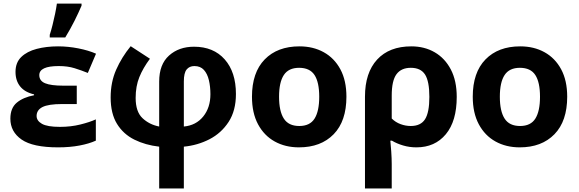

<svg xmlns="http://www.w3.org/2000/svg" viewBox="-20 -816 3244 1076"><path d="M410.2 -335.9V-232.9H328.1Q251 -232.9 218 -216.1Q185.1 -199.2 185.1 -166Q185.1 -139.2 215.1 -122.1Q245.1 -105 315.9 -105Q377 -105 429.9 -118.2Q482.9 -131.3 517.1 -147V-27.8Q479.5 -10.7 425.8 -0.5Q372.1 9.8 305.2 9.8Q164.1 9.8 101.1 -33.9Q38.1 -77.6 38.1 -150.9Q38.1 -210.9 74.5 -241Q110.8 -271 170.9 -282.2V-287.1Q118.7 -299.3 92.8 -331.8Q66.9 -364.3 66.9 -413.1Q66.9 -465.3 99.1 -496.6Q131.3 -527.8 185.5 -542Q239.7 -556.2 305.2 -556.2Q361.8 -556.2 418.9 -544.9Q476.1 -533.7 518.1 -515.1L472.2 -407.2Q436 -421.9 397.7 -433.8Q359.4 -445.8 309.1 -445.8Q200.2 -445.8 200.2 -395Q200.2 -362.8 232.9 -349.4Q265.6 -335.9 335 -335.9ZM258.8 -606V-621.1Q266.6 -644.5 274.4 -675.8Q282.2 -707 288.8 -738.8Q295.4 -770.5 298.8 -795.9H437V-784.2Q420.4 -745.1 397.5 -699.2Q374.5 -653.3 345.7 -606Z M712.4 -557.1 820.3 -486.8Q781.7 -435.1 761 -384Q740.2 -333 740.2 -267.1Q740.2 -189.9 778.6 -153.8Q816.9 -117.7 872.1 -106.9V-358.9Q872.1 -455.1 927.2 -504.6Q982.4 -554.2 1067.4 -554.2Q1176.3 -554.2 1239.3 -483.2Q1302.2 -412.1 1302.2 -289.1Q1302.2 -195.8 1261.2 -132.8Q1220.2 -69.8 1153.8 -35.6Q1087.4 -1.5 1010.3 5.9V240.2H872.1V5.9Q794.9 -2.9 733.2 -33.4Q671.4 -64 635.7 -121.8Q600.1 -179.7 600.1 -270Q600.1 -355.5 631.1 -425.5Q662.1 -495.6 712.4 -557.1ZM1069.3 -445.8Q1041.5 -445.8 1025.9 -426.5Q1010.3 -407.2 1010.3 -359.9V-106.9Q1078.6 -113.3 1118.9 -163.1Q1159.2 -212.9 1159.2 -288.1Q1159.2 -331.1 1150.6 -366.9Q1142.1 -402.8 1122.6 -424.3Q1103 -445.8 1069.3 -445.8Z M1921.4 -273.9Q1921.4 -137.2 1849.9 -63.7Q1778.3 9.8 1655.3 9.8Q1578.6 9.8 1519.3 -23.2Q1460 -56.2 1426 -119.6Q1392.1 -183.1 1392.1 -273.9Q1392.1 -409.7 1463.4 -482.9Q1534.7 -556.2 1658.2 -556.2Q1734.9 -556.2 1794.2 -523.4Q1853.5 -490.7 1887.5 -427.7Q1921.4 -364.7 1921.4 -273.9ZM1543.9 -273.9Q1543.9 -192.9 1570.6 -151.4Q1597.2 -109.9 1657.2 -109.9Q1716.8 -109.9 1742.9 -151.4Q1769 -192.9 1769 -273.9Q1769 -355 1742.7 -395.5Q1716.3 -436 1656.2 -436Q1597.2 -436 1570.6 -395.5Q1543.9 -355 1543.9 -273.9Z M2539.6 -272.9Q2539.6 -137.2 2478.5 -63.7Q2417.5 9.8 2313.5 9.8Q2274.9 9.8 2239.3 -0.7Q2203.6 -11.2 2176.3 -27.8H2167.5Q2169.9 -4.9 2172.6 33.2Q2175.3 71.3 2175.3 103V240.2H2025.4V-273.9Q2025.4 -408.2 2093.5 -482.2Q2161.6 -556.2 2285.2 -556.2Q2358.9 -556.2 2416.3 -522.9Q2473.6 -489.7 2506.6 -426.5Q2539.6 -363.3 2539.6 -272.9ZM2282.2 -436Q2228.5 -436 2201.9 -399.9Q2175.3 -363.8 2175.3 -280.8V-151.9Q2196.3 -130.9 2224.6 -120.4Q2252.9 -109.9 2282.2 -109.9Q2337.9 -109.9 2362.1 -147.9Q2386.2 -186 2386.2 -272.9Q2386.2 -360.4 2362.1 -398.2Q2337.9 -436 2282.2 -436Z M3158.7 -273.9Q3158.7 -137.2 3087.2 -63.7Q3015.6 9.8 2892.6 9.8Q2815.9 9.8 2756.6 -23.2Q2697.3 -56.2 2663.3 -119.6Q2629.4 -183.1 2629.4 -273.9Q2629.4 -409.7 2700.7 -482.9Q2772 -556.2 2895.5 -556.2Q2972.2 -556.2 3031.5 -523.4Q3090.8 -490.7 3124.8 -427.7Q3158.7 -364.7 3158.7 -273.9ZM2781.2 -273.9Q2781.2 -192.9 2807.9 -151.4Q2834.5 -109.9 2894.5 -109.9Q2954.1 -109.9 2980.2 -151.4Q3006.3 -192.9 3006.3 -273.9Q3006.3 -355 2980 -395.5Q2953.6 -436 2893.6 -436Q2834.5 -436 2807.9 -395.5Q2781.2 -355 2781.2 -273.9Z"/></svg>

Font: Open Sans
Style: Bold
Weight: 700
Designer: Monotype Design Team
Foundry: Monotype Imaging Inc.
Version: Version 3.000; ttfautohint (v1.8.4)